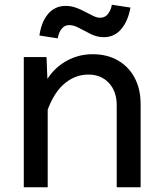

<svg xmlns="http://www.w3.org/2000/svg" viewBox="-20 -791 690 811"><path d="M473 0V-346.5Q473 -405 440 -440.5Q407 -476 353.5 -476Q293 -476 245.2 -431.5Q197.5 -387 170 -293L153.5 -406Q185 -483.5 243.2 -522.8Q301.5 -562 370.5 -562Q433 -562 478.5 -535.5Q524 -509 549 -461.8Q574 -414.5 574 -351V0ZM80.5 0V-550H176.5L181.5 -426V0ZM224 -629 146.5 -641Q154.5 -698 183 -732Q211.5 -766 257.5 -766Q280.5 -766 301 -758.5Q321.5 -751 340 -741Q358.5 -731 374.2 -723.5Q390 -716 403 -716Q423.5 -716 436 -732Q448.5 -748 452.5 -771L531 -759Q521 -702.5 492.2 -668.2Q463.5 -634 418.5 -634Q390 -634 363.8 -647Q337.5 -660 314.5 -672.5Q291.5 -685 272.5 -685Q252.5 -685 240 -668.8Q227.5 -652.5 224 -629Z"/></svg>

Font: Azeret Mono Thin
Style: Regular
Weight: 100
Designer: Martin Vácha
Foundry: Displaay
Version: Version 1.002